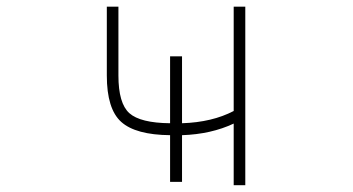

<svg xmlns="http://www.w3.org/2000/svg" viewBox="-20 -544 1040 566"><path d="M668.9 -524.4H703.1V2H668.9V-179.7Q602.5 -148.4 516.6 -145.5V-7.8H481.4V-145.5Q379.9 -146.5 337.4 -184.6Q294.9 -222.7 294.9 -321.3V-524.4H329.1V-321.3Q329.1 -239.3 361.3 -210.4Q393.6 -181.6 481.4 -180.7V-377.9H516.6V-180.7Q605.5 -183.6 668.9 -216.8Z"/></svg>

Font: Gen Shin Gothic Monospace ExtraLight
Style: Regular
Weight: 200
Designer: [Source Han Sans]
Ryoko NISHIZUKA  (kana & ideographs); Paul D. Hunt (Latin, Greek & Cyrillic); Wenlong ZHANG  (bopomofo
Version: Version 1.002.20150607